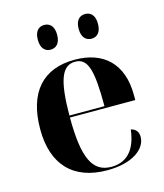

<svg xmlns="http://www.w3.org/2000/svg" viewBox="-113 -835 797 931"><g transform="rotate(-15 285.5 -370.0)"><path d="M402 -626C427 -626 450 -643 450 -688C450 -734 427 -750 402 -750C376 -750 353 -734 353 -688C353 -643 376 -626 402 -626ZM196 -626C222 -626 245 -643 245 -688C245 -734 222 -750 196 -750C171 -750 148 -734 148 -688C148 -643 171 -626 196 -626ZM311 10C443 10 508 -48 508 -105C508 -127 498 -146 471 -152C458 -42 404 -1 334 -1C239 -1 201 -82 201 -284H529V-308C529 -467 440 -549 295 -549C137 -549 47 -453 47 -265C47 -91 138 10 311 10ZM377 -294H201C202 -475 230 -539 295 -539C359 -539 377 -475 377 -294Z"/></g></svg>

Font: Noto Serif Display
Style: Bold
Weight: 700
Designer: Monotype Design Team
Foundry: Monotype Imaging Inc.
Version: Version 2.009